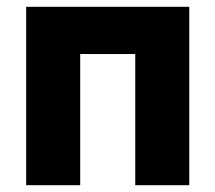

<svg xmlns="http://www.w3.org/2000/svg" viewBox="-20 -545 634 565"><path d="M537 -525H57V0H216V-386H378V0H537Z"/></svg>

Font: Raleway
Style: ExtraBold
Weight: 800
Designer: Matt McInerney, Pablo Impallari, Rodrigo Fuenzalida
Foundry: Matt McInerney, Pablo Impallari, Rodrigo Fuenzalida
Version: Version 3.000